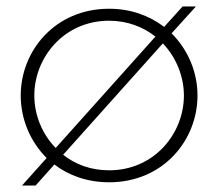

<svg xmlns="http://www.w3.org/2000/svg" viewBox="-20 -530 674 593"><path d="M124 -42 48 43H90L148 -22C192 12 250 33 317 33C484 33 590 -97 590 -235C590 -307 561 -376 510 -427L585 -510H544L487 -447C442 -481 385 -503 317 -503C150 -503 44 -373 44 -235C44 -163 73 -93 124 -42ZM460 -417 152 -73C110 -116 86 -175 86 -235C86 -353 178 -466 317 -466C373 -466 422 -447 460 -417ZM175 -52 483 -396C524 -353 548 -294 548 -235C548 -117 456 -4 317 -4C261 -4 213 -22 175 -52Z"/></svg>

Font: LINE Seed JP_OTF Thin
Style: Regular
Weight: 250
Designer: LY Corporation & Fontrix & Fontworks
Version: Version 1.007